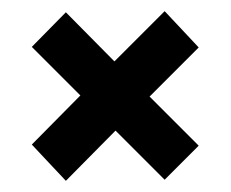

<svg xmlns="http://www.w3.org/2000/svg" viewBox="-20 -484 413 344"><path d="M98 -160 37 -225 124 -313 37 -400 98 -462 185 -374 275 -464 336 -399 248 -311 336 -223 275 -162 187 -250Z"/></svg>

Font: Bricolage Grotesque 10pt Condensed SemiBold
Style: Regular
Weight: 600
Width: 3
Designer: Mathieu Triay
Foundry: Atelier Triay
Version: Version 1.000; ttfautohint (v1.8.4.7-5d5b);gftools[0.9.32]